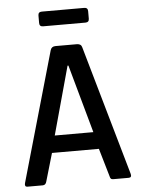

<svg xmlns="http://www.w3.org/2000/svg" viewBox="-56 -853 659 897"><g transform="rotate(-5 273.5 -404.5)"><path d="M373 -740H174Q157 -740 157 -757V-792Q157 -809 174 -809H373Q390 -809 390 -792V-757Q390 -740 373 -740ZM108 0H36Q22 0 26 -17L200 -626Q205 -643 224 -643H324Q344 -643 348 -626L522 -17Q526 0 511 0H440Q431 0 427.5 -3.5Q424 -7 422 -17L384 -147H164L126 -17Q122 0 108 0ZM272 -547 184 -227H365L276 -547Z"/></g></svg>

Font: Rajdhani Semibold
Style: Regular
Weight: 600
Designer: Satya Rajpurohit, Jyotish Sonowal
Foundry: Indian Type Foundry
Version: Version 1.200;PS 1.0;hotconv 1.0.78;makeotf.lib2.5.61930; tt